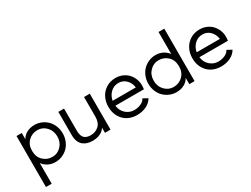

<svg xmlns="http://www.w3.org/2000/svg" viewBox="-69 -1417 3027 2314"><g transform="rotate(-30 1445.0 -260.0)"><path d="M138.2 -500V-413.1Q161.6 -456.5 208.7 -482.2Q255.9 -507.8 316.9 -507.8Q366.7 -507.8 411.9 -488.8Q457 -469.7 490.7 -436.3Q524.4 -402.8 544.2 -354.2Q564 -305.7 564 -250Q564 -194.3 544.2 -145.8Q524.4 -97.2 490.7 -63.7Q457 -30.3 411.9 -11.2Q366.7 7.8 316.9 7.8Q261.2 7.8 216.3 -15.9Q171.4 -39.6 145 -77.1V210H64.9V-500ZM138.2 -244.1Q138.2 -165 190.2 -115Q242.2 -64.9 316.9 -64.9Q387.7 -64.9 438.2 -117.7Q488.8 -170.4 488.8 -250Q488.8 -330.1 438.2 -383.1Q387.7 -436 316.9 -436Q242.2 -436 190.2 -385.7Q138.2 -335.4 138.2 -255.9Z M830.6 9.8Q792 9.8 759.8 -0.5Q727.5 -10.7 701.9 -31.7Q676.3 -52.7 661.6 -88.9Q647 -125 647 -172.9V-500H726.6V-193.8Q726.6 -120.6 756.8 -90.3Q787.1 -60.1 844.7 -60.1Q913.6 -60.1 959.2 -102.3Q1004.9 -144.5 1004.9 -228V-500H1085V0H1007.8V-71.8Q956.1 9.8 830.6 9.8Z M1452.6 8.8Q1381.8 8.8 1324.7 -21.5Q1267.6 -51.8 1233.4 -111.3Q1199.2 -170.9 1199.2 -250Q1199.2 -321.3 1229 -380.1Q1258.8 -439 1315.9 -474.4Q1373 -509.8 1446.3 -509.8Q1499 -509.8 1543.7 -490Q1588.4 -470.2 1617.9 -437.5Q1647.5 -404.8 1663.8 -362.8Q1680.2 -320.8 1680.2 -275.9Q1680.2 -248.5 1676.3 -220.2H1279.3Q1289.1 -147 1338.6 -103.5Q1388.2 -60.1 1452.6 -60.1Q1502.9 -60.1 1547.4 -80.3Q1591.8 -100.6 1604.5 -134.8L1670.4 -99.1Q1642.1 -48.3 1584.2 -19.8Q1526.4 8.8 1452.6 8.8ZM1280.3 -288.1H1603.5Q1594.2 -354.5 1551.5 -397.2Q1508.8 -439.9 1446.3 -439.9Q1382.3 -439.9 1337.2 -396.5Q1292 -353 1280.3 -288.1Z M2254.4 -730V0H2181.2V-86.9Q2157.7 -43.5 2110.6 -17.8Q2063.5 7.8 2002.4 7.8Q1952.6 7.8 1907.5 -11.2Q1862.3 -30.3 1828.6 -63.7Q1794.9 -97.2 1775.1 -145.8Q1755.4 -194.3 1755.4 -250Q1755.4 -305.7 1775.1 -354.2Q1794.9 -402.8 1828.6 -436.3Q1862.3 -469.7 1907.5 -488.8Q1952.6 -507.8 2002.4 -507.8Q2058.1 -507.8 2103 -484.1Q2147.9 -460.4 2174.3 -422.9V-730ZM1830.1 -250Q1830.1 -169.9 1880.9 -116.9Q1931.6 -64 2002.4 -64Q2077.1 -64 2129.2 -114.3Q2181.2 -164.6 2181.2 -244.1V-255.9Q2181.2 -335 2129.2 -385Q2077.1 -435.1 2002.4 -435.1Q1931.6 -435.1 1880.9 -382.3Q1830.1 -329.6 1830.1 -250Z M2622.1 8.8Q2551.3 8.8 2494.1 -21.5Q2437 -51.8 2402.8 -111.3Q2368.7 -170.9 2368.7 -250Q2368.7 -321.3 2398.4 -380.1Q2428.2 -439 2485.4 -474.4Q2542.5 -509.8 2615.7 -509.8Q2668.5 -509.8 2713.1 -490Q2757.8 -470.2 2787.4 -437.5Q2816.9 -404.8 2833.3 -362.8Q2849.6 -320.8 2849.6 -275.9Q2849.6 -248.5 2845.7 -220.2H2448.7Q2458.5 -147 2508.1 -103.5Q2557.6 -60.1 2622.1 -60.1Q2672.4 -60.1 2716.8 -80.3Q2761.2 -100.6 2773.9 -134.8L2839.8 -99.1Q2811.5 -48.3 2753.7 -19.8Q2695.8 8.8 2622.1 8.8ZM2449.7 -288.1H2772.9Q2763.7 -354.5 2720.9 -397.2Q2678.2 -439.9 2615.7 -439.9Q2551.8 -439.9 2506.6 -396.5Q2461.4 -353 2449.7 -288.1Z"/></g></svg>

Font: Human Sans
Style: Regular
Weight: 400
Designer: Tim Radville
Foundry: Continuum
Version: Version 1.000;FEAKit 1.0